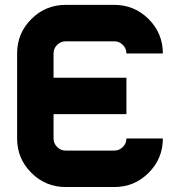

<svg xmlns="http://www.w3.org/2000/svg" viewBox="-20 -752 724 772"><path d="M195.3 -293V-195.3Q195.3 -175.3 209.7 -160.9Q224.1 -146.5 244.1 -146.5H439.5Q459.5 -146.5 473.9 -160.9Q488.3 -175.3 488.3 -195.3H634.8Q634.8 -114.3 577.6 -57.1Q520.5 0 439.5 0H244.1Q163.1 0 106 -57.1Q48.8 -114.3 48.8 -195.3V-537.1Q48.8 -618.2 106 -675.3Q163.1 -732.4 244.1 -732.4H439.5Q520.5 -732.4 577.6 -675.3Q634.8 -618.2 634.8 -537.1H488.3Q488.3 -557.1 473.9 -571.5Q459.5 -585.9 439.5 -585.9H244.1Q224.1 -585.9 209.7 -571.5Q195.3 -557.1 195.3 -537.1V-439.5H488.3V-293Z"/></svg>

Font: Audex
Style: Regular
Weight: 400
Designer: GGBotNet
Foundry: GGBotNet
Version: 1.00